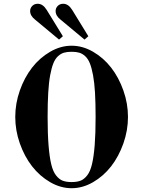

<svg xmlns="http://www.w3.org/2000/svg" viewBox="-20 -970 752 1008"><path d="M243.2 -698.2Q297.9 -730 356 -730Q414.1 -730 468.8 -698.2Q523.4 -666.5 563.5 -615Q603.5 -563.5 627.7 -495.1Q651.9 -426.8 651.9 -356Q651.9 -285.2 627.7 -216.8Q603.5 -148.4 563.5 -96.9Q523.4 -45.4 468.8 -13.7Q414.1 18.1 356 18.1Q297.9 18.1 243.2 -13.7Q188.5 -45.4 148.4 -96.9Q108.4 -148.4 84.2 -216.8Q60.1 -285.2 60.1 -356Q60.1 -426.8 84.2 -495.1Q108.4 -563.5 148.4 -615Q188.5 -666.5 243.2 -698.2ZM230 -356Q230 -268.1 234.9 -207.5Q239.7 -147 248.8 -108.6Q257.8 -70.3 273.9 -49.6Q290 -28.8 308.8 -21.5Q327.6 -14.2 356 -14.2Q384.3 -14.2 403.1 -21.5Q421.9 -28.8 438 -49.6Q454.1 -70.3 463.1 -108.6Q472.2 -147 477.1 -207.5Q481.9 -268.1 481.9 -356Q481.9 -429.2 478.8 -483.2Q475.6 -537.1 468.5 -575.2Q461.4 -613.3 451.9 -637.2Q442.4 -661.1 427.5 -674.8Q412.6 -688.5 396 -693.4Q379.4 -698.2 356 -698.2Q332.5 -698.2 315.9 -693.4Q299.3 -688.5 284.4 -674.8Q269.5 -661.1 260 -637.2Q250.5 -613.3 243.4 -575.2Q236.3 -537.1 233.2 -483.2Q230 -429.2 230 -356ZM138.2 -912.1Q138.2 -927.7 149.4 -939Q160.6 -950.2 178.2 -950.2Q205.1 -950.2 225.1 -918L310.1 -779.8L290 -762.2L165 -866.2Q138.2 -886.7 138.2 -912.1ZM272 -912.1Q272 -927.7 283.2 -939Q294.4 -950.2 312 -950.2Q338.9 -950.2 358.9 -918L443.8 -779.8L423.8 -762.2L298.8 -866.2Q272 -886.7 272 -912.1Z"/></svg>

Font: Flanker Steampunk
Style: Bold
Weight: 700
Designer: Alexey Kryukov, Leonardo Di Lena
Foundry: Alexey Kryukov, Leonardo Di Lena
Version: 1.210